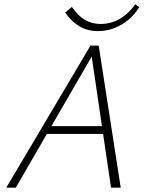

<svg xmlns="http://www.w3.org/2000/svg" viewBox="-20 -869 668 889"><path d="M494 0 401 -632H419L53 0H9L399 -658H437L539 0ZM173 -249 192 -285H469L480 -249ZM435 -725Q384 -725 347 -747.5Q310 -770 282 -811L313 -837Q340 -797 372.5 -777.5Q405 -758 445 -758Q494 -758 535 -782Q576 -806 606 -849L625 -836Q604 -802 574 -777Q544 -752 508.5 -738.5Q473 -725 435 -725Z"/></svg>

Font: Ysabeau Office ExtraLight
Style: Italic
Weight: 250
Italic angle: -12°
Designer: Christian Thalmann (Catharsis Fonts)
Version: Version 2.001;gftools[0.9.30]; featfreeze: tnum,lnum,ss02